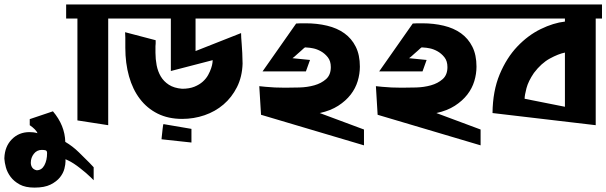

<svg xmlns="http://www.w3.org/2000/svg" viewBox="-299 -564 2732 865"><path d="M-165 -27.3 -60.5 -62.5Q-6.8 1 -4.9 75.2Q28.3 94.7 56.2 122.1Q84 149.4 103.5 168.9L123 189.5V248L110.4 235.4Q101.6 226.6 88.4 215.3Q75.2 204.1 61.5 193.4Q47.9 182.6 33.7 173.3Q19.5 164.1 8.8 159.2L-3.9 153.3V164.1Q-3.9 175.8 -8.8 195.8Q-13.7 215.8 -28.8 234.9Q-43.9 253.9 -71.3 267.6Q-98.6 281.2 -143.6 281.2Q-184.6 281.2 -210.4 267.1Q-236.3 252.9 -251.5 232.4Q-266.6 211.9 -272.5 189.9Q-278.3 168 -279.3 151.4V147.5Q-277.3 95.7 -245.6 63.5Q-213.9 31.2 -166 31.2Q-157.2 31.2 -148.4 32.2Q-139.6 33.2 -129.9 36.1Q-136.7 19.5 -165 0ZM-133.8 203.1Q-111.3 203.1 -99.1 180.7Q-86.9 158.2 -86.9 126Q-86.9 115.2 -93.3 113.3Q-99.6 111.3 -110.4 111.3Q-132.8 111.3 -146.5 128.9Q-160.2 146.5 -160.2 168.9Q-160.2 181.6 -153.8 190.9Q-147.5 200.2 -133.8 203.1Z M-1 -543.9H216.8V-480.5H188.5V0L49.8 -21.5V-480.5H-1Z M793.9 -277.3Q792 -217.8 768.6 -171.4Q745.1 -125 708 -93.3Q670.9 -61.5 622.6 -44.9Q574.2 -28.3 521.5 -28.3Q459 -28.3 411.1 -52.2Q363.3 -76.2 331.1 -118.7Q298.8 -161.1 282.2 -220.2Q265.6 -279.3 265.6 -348.6V-370.1Q265.6 -382.8 265.6 -394.5Q265.6 -406.2 264.6 -418.9L402.3 -382.8Q402.3 -375 402.3 -368.2Q402.3 -361.3 401.4 -355.5V-326.2Q401.4 -297.9 406.7 -270Q412.1 -242.2 425.3 -219.7Q438.5 -197.3 461.9 -182.1Q485.4 -167 521.5 -164.1Q553.7 -164.1 576.7 -173.3Q599.6 -182.6 614.7 -196.3Q629.9 -210 638.7 -226.1Q647.5 -242.2 652.3 -256.8Q657.2 -271.5 658.2 -281.2Q659.2 -291 659.2 -293L470.7 -244.1V-480.5H212.9V-543.9H824.2V-480.5H582V-334L787.1 -415Q787.1 -398.4 790 -364.3Q793 -330.1 793.9 -277.3ZM428.7 63.5 429.7 52.7Q430.7 44.9 431.6 35.2Q432.6 25.4 433.6 16.6Q434.6 7.8 435.5 2Q436.5 -3.9 437.5 -4.9L563.5 16.6V78.1Z M1340.8 19.5V90.8L877 -46.9L869.1 -175.8L897.5 -172.9Q917 -170.9 939.5 -169.9Q961.9 -168.9 985.4 -168.9Q1014.6 -168.9 1050.3 -169.9Q1085.9 -170.9 1117.2 -179.7Q1148.4 -188.5 1169.9 -207.5Q1191.4 -226.6 1191.4 -261.7Q1191.4 -289.1 1177.7 -306.2Q1164.1 -323.2 1146.5 -333Q1128.9 -342.8 1111.8 -346.2Q1094.7 -349.6 1086.9 -349.6L1075.2 -350.6Q1074.2 -350.6 1069.3 -346.2Q1064.5 -341.8 1057.1 -335Q1049.8 -328.1 1041.5 -321.3Q1033.2 -314.5 1027.3 -308.6L1018.6 -301.8L1097.7 -293.9L1079.1 -242.2H883.8L1035.2 -458L1055.7 -459H1078.1Q1129.9 -459 1174.8 -448.2Q1219.7 -437.5 1252.4 -414.1Q1285.2 -390.6 1303.7 -353.5Q1322.3 -316.4 1322.3 -263.7Q1322.3 -231.4 1312.5 -198.7Q1302.7 -166 1280.8 -137.7Q1258.8 -109.4 1224.6 -87.4Q1190.4 -65.4 1141.6 -54.7ZM1348.6 -543.9V-480.5H819.3V-543.9Z M1866.2 19.5V90.8L1402.3 -46.9L1394.5 -175.8L1422.9 -172.9Q1442.4 -170.9 1464.8 -169.9Q1487.3 -168.9 1510.7 -168.9Q1540 -168.9 1575.7 -169.9Q1611.3 -170.9 1642.6 -179.7Q1673.8 -188.5 1695.3 -207.5Q1716.8 -226.6 1716.8 -261.7Q1716.8 -289.1 1703.1 -306.2Q1689.5 -323.2 1671.9 -333Q1654.3 -342.8 1637.2 -346.2Q1620.1 -349.6 1612.3 -349.6L1600.6 -350.6Q1599.6 -350.6 1594.7 -346.2Q1589.8 -341.8 1582.5 -335Q1575.2 -328.1 1566.9 -321.3Q1558.6 -314.5 1552.7 -308.6L1543.9 -301.8L1623 -293.9L1604.5 -242.2H1409.2L1560.5 -458L1581.1 -459H1603.5Q1655.3 -459 1700.2 -448.2Q1745.1 -437.5 1777.8 -414.1Q1810.5 -390.6 1829.1 -353.5Q1847.7 -316.4 1847.7 -263.7Q1847.7 -231.4 1837.9 -198.7Q1828.1 -166 1806.2 -137.7Q1784.2 -109.4 1750 -87.4Q1715.8 -65.4 1667 -54.7ZM1874 -543.9V-480.5H1344.7V-543.9Z M2413.1 -480.5H2384.8V0L1919.9 -54.7Q1920.9 -154.3 1952.1 -229Q1983.4 -303.7 2031.7 -354.5Q2080.1 -405.3 2137.2 -433.1Q2194.3 -460.9 2246.1 -466.8V-480.5H1871.1V-543.9H2413.1ZM2246.1 -83V-327.1Q2216.8 -321.3 2178.2 -300.3Q2139.6 -279.3 2106.4 -235.4Q2081.1 -198.2 2072.8 -166.5Q2064.5 -134.8 2064.5 -119.1Z"/></svg>

Font: Shorif Bongobondhu ANSI V2
Style: Regular
Weight: 400
Designer: Shorif Uddin Shishir, Shorif art & Design, e-mail : shorifart@gmail.com, facebook : Shorif2001
Foundry: Lipighor Font Foundry
Version: Designed By Shorif Uddin Shishir | Build By Niladri Shekhar 